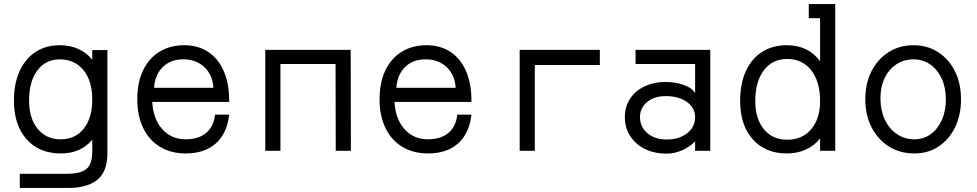

<svg xmlns="http://www.w3.org/2000/svg" viewBox="-20 -747 4840 951"><path d="M276 -523Q327 -523 368 -504.5Q409 -486 437 -451V-499H512V12Q512 103 462 143.5Q412 184 318 184H78V114H304Q358 114 386.5 102.5Q415 91 426 66.5Q437 42 437 2V-55Q380 13 281 13Q174 13 111.5 -57.5Q49 -128 49 -249Q49 -333 77 -394.5Q105 -456 156 -489.5Q207 -523 276 -523ZM124 -249Q124 -161 166.5 -109Q209 -57 281 -57Q353 -57 395 -110Q437 -163 437 -254Q437 -346 393.5 -399.5Q350 -453 276 -453Q206 -453 165 -398Q124 -343 124 -249Z M660 -255Q660 -338 688.5 -398Q717 -458 769.5 -490.5Q822 -523 893 -523Q961 -523 1011 -490Q1061 -457 1088 -395.5Q1115 -334 1115 -250V-242H734Q739 -157 784 -107Q829 -57 900 -57Q964 -57 1001.5 -89Q1039 -121 1045 -179H1115Q1105 -87 1049.5 -37Q994 13 900 13Q827 13 773 -19.5Q719 -52 689.5 -112.5Q660 -173 660 -255ZM893 -453Q829 -455 788.5 -417Q748 -379 743 -312H1037Q1033 -375 994 -413Q955 -451 893 -453Z M1294 0V-500H1717L1718 0H1643L1642 -430H1369V0Z M1860 -255Q1860 -338 1888.5 -398Q1917 -458 1969.5 -490.5Q2022 -523 2093 -523Q2161 -523 2211 -490Q2261 -457 2288 -395.5Q2315 -334 2315 -250V-242H1934Q1939 -157 1984 -107Q2029 -57 2100 -57Q2164 -57 2201.5 -89Q2239 -121 2245 -179H2315Q2305 -87 2249.5 -37Q2194 13 2100 13Q2027 13 1973 -19.5Q1919 -52 1889.5 -112.5Q1860 -173 1860 -255ZM2093 -453Q2029 -455 1988.5 -417Q1948 -379 1943 -312H2237Q2233 -375 2194 -413Q2155 -451 2093 -453Z M2554 0V-500H2951V-425H2629V0Z M3277 -341Q3324 -341 3363.5 -327.5Q3403 -314 3418 -293L3423 -286V-430H3128V-500H3498V0H3423V-47L3418 -42Q3394 -18 3357 -2Q3320 14 3282 14Q3221 14 3174.5 -9Q3128 -32 3101.5 -73Q3075 -114 3075 -167Q3075 -218 3100.5 -257.5Q3126 -297 3172 -319Q3218 -341 3277 -341ZM3150 -167Q3150 -118 3187 -87Q3224 -56 3282 -56Q3344 -56 3383.5 -87Q3423 -118 3423 -167Q3423 -213 3382.5 -242Q3342 -271 3277 -271Q3221 -271 3185.5 -242Q3150 -213 3150 -167Z M4117 0H4042V-61Q4014 -26 3972 -6.5Q3930 13 3877 13Q3771 13 3708.5 -57Q3646 -127 3646 -247Q3646 -332 3674 -394Q3702 -456 3754 -489.5Q3806 -523 3877 -523Q3983 -523 4042 -444V-657H3986V-727H4117ZM3721 -247Q3721 -159 3763.5 -107Q3806 -55 3879 -55Q3954 -55 3998 -107Q4042 -159 4042 -247Q4042 -343 3998 -399Q3954 -455 3879 -455Q3806 -455 3763.5 -399Q3721 -343 3721 -247Z M4266 -255Q4266 -334 4296.5 -394Q4327 -454 4381 -488.5Q4435 -523 4505 -523Q4574 -523 4627 -488.5Q4680 -454 4710 -394Q4740 -334 4740 -255Q4740 -177 4710.5 -116.5Q4681 -56 4629 -21.5Q4577 13 4509 13Q4437 13 4382.5 -21.5Q4328 -56 4297 -116.5Q4266 -177 4266 -255ZM4509 -57Q4555 -57 4590 -82.5Q4625 -108 4645 -152.5Q4665 -197 4665 -255Q4665 -313 4644.5 -357.5Q4624 -402 4588 -427.5Q4552 -453 4505 -453Q4456 -453 4418.5 -427.5Q4381 -402 4360.5 -357.5Q4340 -313 4341 -255Q4342 -197 4363.5 -152.5Q4385 -108 4423 -82.5Q4461 -57 4509 -57Z"/></svg>

Font: Orbit
Style: Regular
Weight: 400
Designer: Sooun Cho
Foundry: JAMO
Version: Version 1.000; ttfautohint (v1.8.4.7-5d5b);gftools[0.9.29]